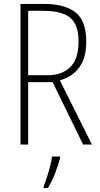

<svg xmlns="http://www.w3.org/2000/svg" viewBox="-20 -734 507 975"><path d="M203 -714Q308 -714 363 -671.5Q418 -629 418 -522Q418 -441 383.5 -393Q349 -345 284 -326L447 0H402L247 -317H123V0H84V-714ZM200 -679H123V-352H223Q294 -352 336.5 -393Q379 -434 379 -523Q379 -608 337 -643.5Q295 -679 200 -679ZM285 70Q275 105 259.5 146.5Q244 188 223 221H202V212Q209 195 218 167Q227 139 234.5 110Q242 81 244 61H285Z"/></svg>

Font: Noto Sans Khmer Condensed ExtraLight
Style: Regular
Weight: 200
Width: 3
Designer: Danh Hong and the Monotype Design Team
Foundry: Monotype Imaging Inc.
Version: Version 2.004; ttfautohint (v1.8.4.7-5d5b)